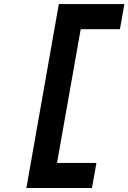

<svg xmlns="http://www.w3.org/2000/svg" viewBox="-20 -818 630 942"><path d="M109.4 104.5 268.6 -797.9H590.3L568.4 -674.8H376L259.8 -18.6H453.1L431.2 104.5Z"/></svg>

Font: Cascadia Code PL
Style: Bold Italic
Weight: 700
Italic angle: -10°
Monospace: yes
Designer: Aaron Bell
Foundry: Saja Typeworks
Version: Version 2404.023; ttfautohint (v1.8.4)